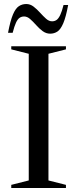

<svg xmlns="http://www.w3.org/2000/svg" viewBox="-20 -935 384 955"><path d="M308 -15.5V0H36V-15.5L123 -37.5V-667.5L36 -689.5V-705H308V-689.5L221 -667.5V-37.5ZM319 -910Q308 -850.5 294.8 -819.5Q281.5 -788.5 265.5 -778Q249.5 -767.5 229.5 -767.5Q209.5 -767.5 192.2 -780.2Q175 -793 159.8 -810.2Q144.5 -827.5 130 -840.2Q115.5 -853 100 -853Q87 -853 77.2 -846.2Q67.5 -839.5 59.5 -822.2Q51.5 -805 43 -772H20Q31.5 -832.5 44.5 -863Q57.5 -893.5 73.8 -904.2Q90 -915 110.5 -915Q130.5 -915 147.2 -902Q164 -889 179.2 -872Q194.5 -855 209 -842Q223.5 -829 239 -829Q252 -829 261.5 -835.8Q271 -842.5 279.5 -860.2Q288 -878 296 -910Z"/></svg>

Font: Newsreader 60pt
Style: Regular
Weight: 400
Designer: Hugues Gentile
Foundry: Production Type
Version: Version 1.003